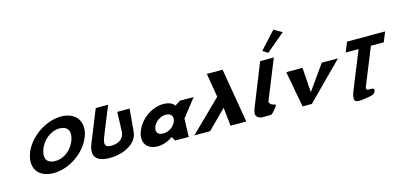

<svg xmlns="http://www.w3.org/2000/svg" viewBox="-95 -1821 5541 2643"><g transform="rotate(-15 2675.0 -499.0)"><path d="M200.5 -363.9C117.8 -159.1 214.4 -0.1 442.5 -0.1C664.1 -0.1 894.8 -159.1 977.5 -363.9C1060.3 -568.8 950.3 -726.9 736.1 -726.9C523.9 -726.9 283.3 -568.8 200.5 -363.9ZM390.3 -363.9C432.6 -468.5 538.4 -573 674 -573C810.5 -573 830 -468.5 787.7 -363.9C745.5 -259.4 645.3 -154.8 505 -154.8C361 -154.8 348.1 -259.4 390.3 -363.9Z M1678 -587.5H1502.3L1492.4 -309.5C1488.5 -200.5 1392 -158.2 1305.9 -158.2C1219.9 -158.2 1194.4 -192.2 1241.8 -309.5L1405.6 -715H1229.8L1047.1 -262.8C977 -89.4 1046.1 -1 1242.4 -1C1438.8 -1 1634.7 -98.6 1649.2 -262.8Z M1749.3 -256C1688.7 -106 1755.3 15 1920.3 15C1997.3 15 2075.9 -16 2134.6 -58H2136.8L2170.6 0H2363.1L2371.6 -258L2570.4 -513H2375.7L2298.7 -464C2269 -505 2215.6 -528 2139.7 -528C1974.7 -528 1809.9 -406 1749.3 -256ZM1956.1 -256C1984.8 -327 2063.3 -377 2137 -377C2209.6 -377 2247.7 -327 2219 -256C2190.7 -186 2115.5 -136 2039.6 -136C1960.4 -136 1927.8 -186 1956.1 -256Z M2959.2 0 2931.3 -263 2667.8 0H2443.3L2885.6 -433L2828.3 -773H3052.7L3183.7 0Z M3647.7 -881.2 3719.8 -834.1 3986.1 -1058 3869.9 -1125.2ZM3582.9 -753H3777.6L3550.6 -191C3543.5 -173 3556.5 -161.8 3568.2 -145C3574.5 -135.7 3634.4 -124 3639 -113C3639 -113 3578.6 -21.3 3538.4 0C3445.9 0 3401.3 4.3 3383.3 -3C3319.4 -28.9 3308.5 -57.6 3341.2 -148L3340.7 -148L3348.2 -166.5C3352.1 -176.7 3356.5 -187.5 3361.3 -199L3361.7 -200Z M4121.8 -513H3890.8L3986 0H4118L4627.8 -513H4396.8L4146.3 -160Z M4751.3 -562.9H4934.5L4707.9 -1.9L4712.2 -1.8C4699 9.2 4683.1 87 4699.7 108C4728.7 144.6 4848.1 119 4910.9 108C4946.3 102 4977.6 93.7 4992.8 63C5034.5 -21 4896.9 28.7 4896.2 0C4896 -9.2 4894.3 -16 4891.3 -20.9L5110.3 -562.9H5293.6L5350.2 -703.1H4807.9ZM4750.8 -1.1C4741.1 -0.1 4731.6 -0.1 4722.5 -1.6Z"/></g></svg>

Font: Hussar
Style: BdWideOblFour
Weight: 700
Foundry: Cannot Into Space Fonts
Version: Version 2.00